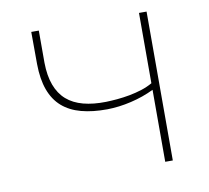

<svg xmlns="http://www.w3.org/2000/svg" viewBox="-64 -599 729 671"><g transform="rotate(-10 300.0 -264.0)"><path d="M497.1 0H470.2V-255.4Q432.1 -236.8 388.4 -226.6Q344.7 -216.3 303.2 -215.8Q251 -215.3 210.9 -226.1Q170.9 -236.8 143.8 -260.5Q116.7 -284.2 102.8 -322.3Q88.9 -360.4 88.4 -414.1L87.9 -528.3H114.7V-414.1Q115.2 -367.7 127.7 -334.5Q140.1 -301.3 163.8 -280.5Q187.5 -259.8 222.7 -250.5Q257.8 -241.2 303.2 -242.2Q321.3 -242.7 343 -244.6Q364.7 -246.6 387.2 -250.7Q409.7 -254.9 431.2 -261.7Q452.6 -268.6 470.2 -278.8V-528.3H497.1Z"/></g></svg>

Font: Roboto Mono Thin
Style: Regular
Weight: 250
Designer: Google
Version: Version 2.000985; 2015; ttfautohint (v1.3)